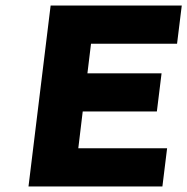

<svg xmlns="http://www.w3.org/2000/svg" viewBox="-20 -674 677 694"><path d="M567 0 584 -138H263L279 -271H547L564 -409H296L309 -516H620L637 -654H163L83 0Z"/></svg>

Font: Falling Sky
Style: ExBdObl
Weight: 400
Designer: Paul D. Hunt
Foundry: Adobe Systems Incorporated
Version: Version 1.02